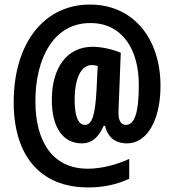

<svg xmlns="http://www.w3.org/2000/svg" viewBox="-20 -742 762 841"><path d="M683 -366C683 -574 563 -722 375 -722C176 -723 40 -556 40 -294C40 -59 157 79 366 79C434 79 492 66 546 41V-46C490 -20 423 -3 365 -3C210 -3 135 -122 135 -299C135 -485 214 -641 375 -641C513 -642 589 -528 588 -368C588 -242 567 -195 532 -195C511 -195 499 -212 499 -247C499 -264 500 -285 501 -304L509 -511C471 -527 424 -537 385 -537C274 -537 207 -446 207 -305C207 -184 255 -114 339 -114C380 -114 411 -138 434 -191H440C452 -141 484 -114 537 -114C623 -114 683 -214 683 -366ZM307 -304C307 -401 336 -457 382 -457C391 -457 399 -456 408 -453L403 -351C397 -236 383 -195 352 -195C324 -195 307 -229 307 -304Z"/></svg>

Font: Noto Sans Armenian ExtraCondensed
Style: Regular
Weight: 400
Width: 2
Designer: Monotype Design Team
Foundry: Monotype Imaging Inc.
Version: Version 2.008